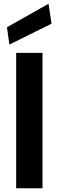

<svg xmlns="http://www.w3.org/2000/svg" viewBox="-20 -1001 311 1021"><path d="M66 0V-720H206V0ZM30 -764 17 -856 238 -981 254 -875Z"/></svg>

Font: DM Sans ExtraBold
Style: Regular
Weight: 800
Designer: Colophon Foundry, Jonny Pinhorn
Foundry: Colophon Foundry
Version: Version 4.004; ttfautohint (v1.8.4.7-5d5b)